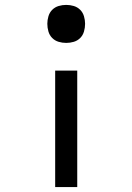

<svg xmlns="http://www.w3.org/2000/svg" viewBox="-20 -548 540 783"><path d="M250 -373Q234 -373 219 -377.5Q204 -382 193 -393Q182 -404 177.5 -419.5Q173 -435 173 -451Q173 -466 177.5 -481.5Q182 -497 193 -508Q204 -519 219 -523.5Q234 -528 250 -528Q266 -528 281 -523.5Q296 -519 307 -508Q318 -497 322.5 -481.5Q327 -466 327 -451Q327 -435 322.5 -419.5Q318 -404 307 -393Q296 -382 281 -377.5Q266 -373 250 -373ZM205 215V-260H295V215Z"/></svg>

Font: Iosevka Curly Medium
Style: Regular
Weight: 500
Monospace: yes
Designer: Belleve Invis
Foundry: Belleve Invis
Version: Version 22.1.2; ttfautohint (v1.8.4)